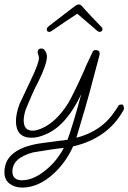

<svg xmlns="http://www.w3.org/2000/svg" viewBox="-80 -613 580 867"><path d="M20 234Q-13 234 -36.5 216.5Q-60 199 -60 165Q-60 103 -6 70Q14 57 43.5 47.5Q73 38 111 33L225 18Q238 -18 253.5 -69.5Q269 -121 287 -188Q221 -48 130 -8Q93 9 63 9Q-8 9 -8 -66Q-8 -99 8 -143L59 -251Q96 -328 96 -352Q96 -357 93 -365Q90 -373 90 -376Q90 -394 107 -394Q118 -394 125 -381.5Q132 -369 132 -358Q132 -324 93 -244Q71 -204 36 -118Q27 -90 27 -69Q27 -23 67 -23Q85 -23 110 -34Q175 -63 228 -147Q239 -166 257.5 -203.5Q276 -241 301 -297Q306 -311 316 -331.5Q326 -352 339 -380Q343 -387 351 -387Q372 -387 370 -367L332 -224Q322 -185 305 -126.5Q288 -68 265 9Q321 -5 365.5 -35.5Q410 -66 443 -117Q445 -120 449.5 -127Q454 -134 455 -136Q458 -140 462.5 -140.5Q467 -141 471 -141Q476 -141 478 -133.5Q480 -126 480 -123Q480 -120 478 -116Q407 12 250 48Q217 122 159 174Q92 234 20 234ZM19 201Q72 201 129 153Q177 114 208 55Q186 57 151.5 62Q117 67 70 75Q-24 100 -24 161Q-24 201 19 201ZM143 -469Q131 -469 131 -481Q131 -487 138 -493Q166 -514 193 -535.5Q220 -557 234 -567Q256 -584 262.5 -588.5Q269 -593 276 -593Q283 -593 290 -585.5Q297 -578 308 -565Q317 -555 338 -533Q359 -511 379 -490Q383 -486 383 -481Q383 -477 379.5 -473Q376 -469 371 -469Q367 -469 364.5 -470.5Q362 -472 360 -473L269 -551Q241 -533 210 -512Q179 -491 153 -473Q147 -469 143 -469Z"/></svg>

Font: Send Flowers
Style: Regular
Weight: 400
Designer: Robert E. Leuschke
Foundry: Robert E. Leuschke
Version: Version 1.010; ttfautohint (v1.8.4.7-5d5b)